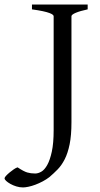

<svg xmlns="http://www.w3.org/2000/svg" viewBox="-113 -635 438 841"><path d="M271 -594Q238 -587 219 -579Q200 -571 200 -564V-100Q200 -42 192 -3Q184 36 170.5 62.5Q157 89 139.5 107Q122 125 103 141Q90 151 74 159.5Q58 168 42 174Q26 180 11.5 183Q-3 186 -12 186Q-27 186 -41.5 181.5Q-56 177 -67.5 170.5Q-79 164 -86 157.5Q-93 151 -93 146Q-93 142 -86.5 135Q-80 128 -71 120.5Q-62 113 -52.5 106.5Q-43 100 -36 98Q-9 116 6.5 120.5Q22 125 41 125Q54 125 68 117Q82 109 94 87.5Q106 66 114 29Q122 -8 122 -65V-564Q122 -567 118 -570.5Q114 -574 103.5 -578Q93 -582 74.5 -586Q56 -590 27 -594V-615H271V-594Z"/></svg>

Font: Kalpurush
Style: Regular
Weight: 400
Designer: Md. Tanbin Islam Siyam
Foundry: Tanbin Islam Siyam
Version: Version 0.258